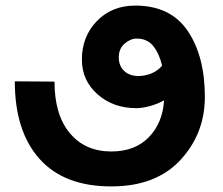

<svg xmlns="http://www.w3.org/2000/svg" viewBox="-20 -649 798 687"><path d="M560 -414Q550 -457 528.5 -484Q507 -511 469 -511Q447 -511 426 -493Q405 -475 405 -444Q405 -413 424.5 -395Q444 -377 475 -377Q498 -377 521 -386Q544 -395 560 -414ZM567 -290Q544 -277 516.5 -269.5Q489 -262 468 -262Q385 -262 329 -311.5Q273 -361 273 -436Q273 -518 326.5 -573.5Q380 -629 464 -629Q590 -629 651.5 -538.5Q713 -448 713 -302Q713 -171 625.5 -76.5Q538 18 378 18Q209 18 121 -81Q33 -180 33 -358L175 -357Q175 -238 230 -172.5Q285 -107 378 -107Q463 -107 512.5 -158Q562 -209 567 -290Z"/></svg>

Font: Palanquin
Style: Bold
Weight: 700
Designer: Pria Ravichandran
Version: Version 1.0.4